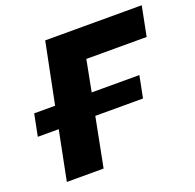

<svg xmlns="http://www.w3.org/2000/svg" viewBox="-123 -829 972 957"><g transform="rotate(-20 362.5 -350.0)"><path d="M14 -261 37 -377H148L213 -700H725L694 -543H374L342 -377H595L572 -261H319L268 0H73L125 -261Z"/></g></svg>

Font: Montserrat ExtraBold
Style: Italic
Weight: 800
Italic angle: -11.3°
Designer: Julieta Ulanovsky
Foundry: Julieta Ulanovsky
Version: Version 9.000; ttfautohint (v1.8.4.7-5d5b)